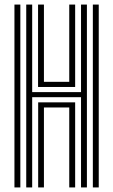

<svg xmlns="http://www.w3.org/2000/svg" viewBox="-20 -820 495 840"><path d="M94.8 0V-800H120.8V-417H334.5V-800H360.2V0H334.5V-394.8H120.8V0ZM43.2 0V-800H69V0ZM386.2 0V-800H412V0ZM146.5 -439.5V-800H172.2V-462H283V-800H308.8V-439.5ZM147 0V-372.2H308.8V0H283V-349.8H172.2V0Z"/></svg>

Font: Big Shoulders Inline Display ExtraBold
Style: Regular
Weight: 800
Designer: Patric King
Foundry: XO Type Co
Version: Version 1.000